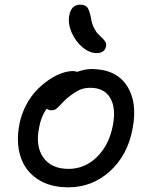

<svg xmlns="http://www.w3.org/2000/svg" viewBox="-20 -778 646 829"><path d="M397 -548.8Q366.2 -548.8 336.2 -574Q306.2 -599.1 289.6 -637.2Q272.9 -675.3 278.8 -709Q286.6 -757.8 326.2 -757.8Q347.7 -757.8 356.9 -746.1Q366.2 -734.4 373 -699.2Q376.5 -676.8 385 -659.2Q393.6 -641.6 403.1 -631.6Q412.6 -621.6 421.4 -613.5Q430.2 -605.5 435.1 -597.2Q439.9 -588.9 438 -579.1Q432.6 -548.8 397 -548.8ZM274.9 30.8Q194.8 30.8 141.4 -5.1Q87.9 -41 68.4 -102.8Q48.8 -164.6 64 -243.2Q72.8 -286.1 92.8 -324.2Q112.8 -362.3 138.2 -388.4Q163.6 -414.6 192.1 -433.8Q220.7 -453.1 247.1 -462.2Q273.4 -471.2 294.9 -471.2Q304.7 -471.2 313 -467.8Q348.6 -480 374 -480Q480.5 -480 527.8 -408Q575.2 -335.9 551.8 -219.2Q530.3 -106.9 454.1 -38.1Q377.9 30.8 274.9 30.8ZM148.9 -227.1Q132.3 -146.5 167.2 -97.7Q202.1 -48.8 275.9 -48.8Q345.7 -48.8 397.9 -99.6Q450.2 -150.4 466.8 -233.9Q481.9 -310.5 456.1 -354.7Q430.2 -398.9 370.1 -398.9Q341.8 -398.9 320.8 -388.7Q299.8 -378.4 271 -355Q258.3 -344.2 243.9 -328.4Q229.5 -312.5 221.4 -307.1Q213.4 -301.8 201.2 -301.8Q189.5 -301.8 182.1 -309.1Q157.2 -275.4 148.9 -227.1Z"/></svg>

Font: Shantell Sans Bouncy
Style: Italic
Weight: 400
Italic angle: -11.31°
Designer: Stephen Nixon, Anya Danilova, Shantell Martin
Foundry: Arrow Type
Version: Version 1.006;[9816181b4]